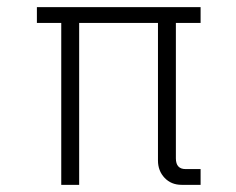

<svg xmlns="http://www.w3.org/2000/svg" viewBox="-20 -516 660 536"><path d="M151 0V-452H83V-496H540V-452H471V-74Q471 -44 498 -44H540V0H487Q458 0 439.5 -19.5Q421 -39 421 -68V-452H201V0Z"/></svg>

Font: Space Grotesk Variable
Style: Regular
Weight: 400
Designer: Florian Karsten (Space Grotesk), Colophon Foundry (Space Mono)
Foundry: Florian Karsten
Version: Version 1.106